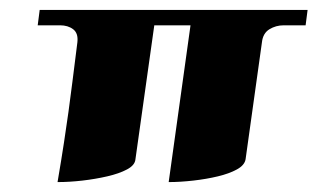

<svg xmlns="http://www.w3.org/2000/svg" viewBox="-20 -361 652 387"><path d="M60 -341H600L596 -310H552Q536 -310 523 -302Q510 -294 508 -276L475 -40Q473 -28 457.5 -19.5Q442 -11 419 -5.5Q396 0 369.5 3Q343 6 320 6L364 -310H291L253 -40Q252 -28 236 -19.5Q220 -11 196 -5.5Q172 0 146 3Q120 6 96 6Q104 -41 109 -74Q114 -107 118 -135.5Q122 -164 126 -196.5Q130 -229 136 -276Q138 -294 127.5 -302Q117 -310 101 -310H56Z"/></svg>

Font: Genos ExtraBold
Style: Italic
Weight: 800
Italic angle: -8°
Version: Version 1.010